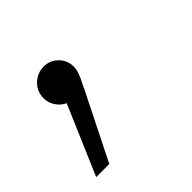

<svg xmlns="http://www.w3.org/2000/svg" viewBox="-98 -155 373 373"><g transform="rotate(-45 88.5 31.0)"><path d="M98 -40Q98 -31 94.5 -22Q91 -13 87.5 -6.5Q84 0 83 3L13 143H-23L38 1Q27 -4 20 -14.5Q13 -25 13 -37Q13 -56 26 -68.5Q39 -81 57 -81Q74 -81 86 -69Q98 -57 98 -40Z"/></g></svg>

Font: Idrija
Style: Italic
Weight: 300
Italic angle: -11.3°
Designer: Julieta Ulanovsky
Foundry: Julieta Ulanovsky
Version: Version 7.200